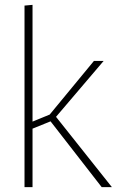

<svg xmlns="http://www.w3.org/2000/svg" viewBox="-20 -771 489 791"><path d="M81 -748 114 -751V-270L192 -302L174 -286L367 -520H407L200 -277L201 -302L441 0H399L179 -283L198 -275L114 -241V0H81Z"/></svg>

Font: Murecho Thin ExtraLight
Style: Regular
Weight: 250
Version: Version 1.010